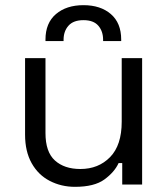

<svg xmlns="http://www.w3.org/2000/svg" viewBox="-20 -714 652 743"><path d="M270 9Q217 9 172.5 -14Q128 -37 102.5 -82.5Q77 -128 77 -193V-489H156V-199Q156 -126 192.5 -93Q229 -60 291 -60Q361 -60 406 -106Q451 -152 451 -243V-489H530V0H453V-83H439Q423 -48 384 -19.5Q345 9 270 9ZM156 -555V-561Q156 -625 196.5 -659.5Q237 -694 303 -694Q369 -694 409 -659.5Q449 -625 449 -561V-555H379V-560Q379 -593 360.5 -614.5Q342 -636 303 -636Q264 -636 245 -614.5Q226 -593 226 -560V-555Z"/></svg>

Font: Space Grotesk Light
Style: Regular
Weight: 400
Version: Version 2.000